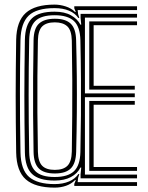

<svg xmlns="http://www.w3.org/2000/svg" viewBox="-20 -828 658 855"><path d="M223.5 7.5Q136.8 7.5 95.1 -29Q53.5 -65.5 52 -149.5Q51 -220.2 50.4 -281.9Q49.8 -343.5 49.8 -401.9Q49.8 -460.2 50.4 -520.9Q51 -581.5 52 -650.5Q53.5 -733.5 94.9 -770.5Q136.2 -807.5 223 -807.5Q247.5 -807.5 272.6 -799.4Q297.8 -791.2 314.2 -774.8H317.5L310.8 -790.8V-800H590.2V-783.2H325.8L327.8 -765.5L333.2 -748H328.8Q314.5 -769 287.4 -780.4Q260.2 -791.8 223.2 -791.8Q142.5 -791.8 107.8 -758.5Q73 -725.2 71.2 -650Q70 -591 69.4 -534.8Q68.8 -478.5 68.8 -419.6Q68.8 -360.8 69.2 -294.8Q69.8 -228.8 71.2 -150Q72.8 -71.2 109.8 -39.8Q146.8 -8.2 223.2 -8.2Q260 -8.2 287.5 -20Q315 -31.8 329 -53H333.2L327.8 -35.5L325.8 -16.8H590.2V0H310.8V-9.2L317.5 -26H314.2Q297.5 -8.8 273.8 -0.6Q250 7.5 223.5 7.5ZM223.2 -24Q153.5 -24 122.8 -53.2Q92 -82.5 90.8 -150Q89.8 -220.2 89.1 -281.8Q88.5 -343.2 88.5 -401.6Q88.5 -460 89.1 -520.8Q89.8 -581.5 90.8 -650Q92 -717.5 122.6 -746.8Q153.2 -776 223.2 -776Q267.2 -776 296 -759.9Q324.8 -743.8 338.2 -718.2H341.8L338.8 -748.5V-766.2H590.2V-749.5H358.2V-412H580.2V-395.2H358.2V-50.5H590.2V-33.8H338.8V-51.5L341.8 -81.8H338.2Q324.8 -55 295.6 -39.5Q266.5 -24 223.2 -24ZM223.2 -39.8Q282.2 -39.8 309.4 -65.5Q336.5 -91.2 338 -150.5Q339.8 -235.2 340.4 -314.5Q341 -393.8 340.5 -475.5Q340 -557.2 338 -649Q336.5 -709.5 308.8 -734.9Q281 -760.2 223.2 -760.2Q163.5 -760.2 137.4 -734.5Q111.2 -708.8 110 -649.5Q108.8 -585 108.1 -525.1Q107.5 -465.2 107.5 -405.9Q107.5 -346.5 108.1 -283.6Q108.8 -220.8 110 -150.5Q111.2 -91.8 137.4 -65.8Q163.5 -39.8 223.2 -39.8ZM224.2 -55.5Q175.2 -55.5 152.9 -77.9Q130.5 -100.2 129.5 -151.2Q128 -233.5 127.4 -315.2Q126.8 -397 127.4 -480Q128 -563 129.5 -649.2Q130.5 -702 154 -723.2Q177.5 -744.5 224.2 -744.5Q272.2 -744.5 295 -722.5Q317.8 -700.5 319 -648.8Q321.2 -566.2 322 -488Q322.8 -409.8 322.1 -327.9Q321.5 -246 319.2 -152.2Q317.8 -100 295.1 -77.8Q272.5 -55.5 224.2 -55.5ZM224.2 -71.5Q262.2 -71.5 280.5 -90Q298.8 -108.5 299.8 -153Q301 -233.2 301.6 -310.6Q302.2 -388 301.9 -470.2Q301.5 -552.5 299.8 -647Q298.8 -693.2 279.5 -710.9Q260.2 -728.5 224.2 -728.5Q186.5 -728.5 168.1 -710.5Q149.8 -692.5 148.8 -648.5Q147.2 -567.8 146.6 -489Q146 -410.2 146.5 -327.4Q147 -244.5 148.8 -151.5Q149.8 -108.8 167.6 -90.1Q185.5 -71.5 224.2 -71.5ZM377.5 -67.2V-378.5H580.2V-361.5H397V-84.2H590.2V-67.2ZM377.5 -429V-732.8H590.2V-715.8H397V-445.8H580.2V-429Z"/></svg>

Font: Big Shoulders Inline Text Thin SemiBold
Style: Regular
Weight: 600
Version: Version 2.002